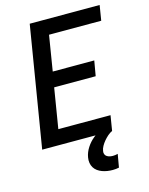

<svg xmlns="http://www.w3.org/2000/svg" viewBox="-138 -821 876 1130"><g transform="rotate(-15 300.0 -256.0)"><path d="M35 0 156 -735H582L567 -643H249L214 -428H467L451 -336H198L158 -92H476L461 0ZM406 223Q389 223 373 220.5Q357 218 342 212.5Q327 207 314.5 198Q302 189 294 176Q286 163 283.5 147Q281 131 284 114Q289 84 307 56Q325 28 351 7Q377 -14 407.5 -27.5Q438 -41 468 -45L461 0Q446 7 433 18.5Q420 30 409 43Q398 56 389.5 71Q381 86 379 101Q377 111 380.5 120Q384 129 392 134Q400 139 409 141Q418 143 428 143Q435 143 442.5 142Q450 141 458 139L444 219Q435 221 425 222Q415 223 406 223Z"/></g></svg>

Font: Iosevka SmBd Ex Obl
Style: Regular
Weight: 600
Width: 7
Italic angle: -9°
Monospace: yes
Designer: Belleve Invis
Foundry: Belleve Invis
Version: Version 32.5.0; ttfautohint (v1.8.4)